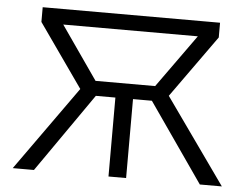

<svg xmlns="http://www.w3.org/2000/svg" viewBox="-50 -763 1069 825"><g transform="rotate(5 484.0 -350.0)"><path d="M33.5 0 293 -364 101.5 -636.5V-700H866.5V-636.5L674.5 -368L935.5 0H840.5L585.5 -367L776.5 -633.5H196L381 -367.5L125 0ZM446.5 0V-340.5H331V-404.5H637.5V-340.5H522.5V0Z"/></g></svg>

Font: Geologica Cursive ExtraLight
Style: Regular
Weight: 250
Designer: Sindre Bremnes, Frode Helland
Foundry: Monokrom Skriftforlag AS
Version: Version 1.010;gftools[0.9.28]